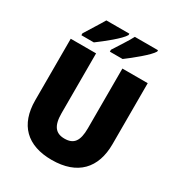

<svg xmlns="http://www.w3.org/2000/svg" viewBox="-215 -1065 1125 1214"><g transform="rotate(30 347.5 -458.5)"><path d="M581 -917V-927H412C393 -889 353 -831 322 -781V-767H415C465 -804 561 -881 581 -917ZM372 -917V-927H204C183 -890 145 -832 114 -781V-767H205C258 -806 352 -880 372 -917ZM629 -269V-714H444V-278C444 -184 415 -147 348 -147C284 -147 252 -184 252 -277V-714H67V-265C67 -87 165 10 345 10C533 10 629 -94 629 -269Z"/></g></svg>

Font: Noto Sans Devanagari UI SemiCondensed Black
Style: Regular
Weight: 900
Width: 4
Designer: Jelle Bosma - Monotype Design Team
Foundry: Monotype Imaging Inc.
Version: Version 2.004